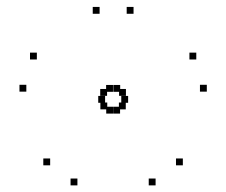

<svg xmlns="http://www.w3.org/2000/svg" viewBox="-20 -619 660 560"><path d="M369.5 -578.8V-598.8H349.5V-578.8ZM270.5 -578.8V-598.8H250.5V-578.8ZM286.5 -319.2V-339.2H266.5V-319.2ZM353.7 -319.2V-339.2H333.7V-319.2ZM583.2 -351.7V-371.7H563.2V-351.7ZM552.5 -445.5V-465.5H532.5V-445.5ZM309.5 -351.2V-371.2H289.5V-351.2ZM330.2 -287.7V-307.7H310.2V-287.7ZM433.8 -78.3V-98.3H413.8V-78.3ZM513.3 -136.8V-156.8H493.3V-136.8ZM347.3 -339.5V-359.5H327.3V-339.5ZM292.8 -300V-320H272.8V-300ZM126.3 -136.8V-156.8H106.3V-136.8ZM205.8 -78.3V-98.3H185.8V-78.3ZM346.8 -300V-320H326.8V-300ZM292.3 -339.5V-359.5H272.3V-339.5ZM87.5 -445.5V-465.5H67.5V-445.5ZM56.8 -351.7V-371.7H36.8V-351.7ZM309.8 -287.7V-307.7H289.8V-287.7ZM330.5 -351.2V-371.2H310.5V-351.2Z"/></svg>

Font: Monaspace Argon Dots Var
Style: Regular
Weight: 400
Designer: Riley Cran and the Lettermatic Team
Version: Version 1.100 (Monaspace Argon Dots)